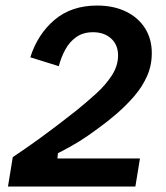

<svg xmlns="http://www.w3.org/2000/svg" viewBox="-20 -682 607 702"><path d="M9.2 0 26.7 -107.5Q76.7 -140.8 120.8 -172.9Q165 -205 200.8 -232.5Q236.7 -260 260.8 -279.2Q296.7 -308.3 331.7 -340Q366.7 -371.7 389.2 -406.7Q411.7 -441.7 411.7 -479.2Q411.7 -518.3 386.2 -541.2Q360.8 -564.2 320 -564.2Q284.2 -564.2 259.2 -546.7Q234.2 -529.2 218.8 -500.8Q203.3 -472.5 195 -440L90.8 -472.5Q117.5 -556.7 179.2 -609.2Q240.8 -661.7 335 -661.7Q395 -661.7 440 -640Q485 -618.3 510 -579.2Q535 -540 535 -487.5Q535 -442.5 517.5 -403.3Q500 -364.2 470.8 -330.4Q441.7 -296.7 407.1 -266.7Q372.5 -236.7 337.5 -211.7Q301.7 -185 269.6 -165Q237.5 -145 191.7 -121.7L190 -102.5H491.7L475 0Z"/></svg>

Font: Familjen Grotesk SemiBold
Style: Italic
Weight: 600
Italic angle: -9.46201°
Designer: Anders Wikstroem, Jonas Baeckman, Matilda Gysing, Kristian Moeller
Foundry: Familjen STHLM AB
Version: Version 2.002